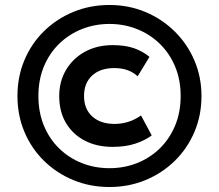

<svg xmlns="http://www.w3.org/2000/svg" viewBox="-20 -727 878 770"><path d="M419 23Q341 23 274 -4.8Q207 -32.5 156.5 -82Q106 -131.5 78 -198Q50 -264.5 50 -342Q50 -419.5 78 -486Q106 -552.5 156.5 -602Q207 -651.5 274 -679.2Q341 -707 419 -707Q496.5 -707 563.5 -678.8Q630.5 -650.5 681 -600.5Q731.5 -550.5 759.8 -484.2Q788 -418 788 -342Q788 -264.5 759.8 -198Q731.5 -131.5 681 -82Q630.5 -32.5 563.5 -4.8Q496.5 23 419 23ZM419 -52.5Q478 -52.5 529.8 -73Q581.5 -93.5 620.8 -131.8Q660 -170 682.2 -223.2Q704.5 -276.5 704.5 -342Q704.5 -407.5 682 -460.8Q659.5 -514 620.2 -552Q581 -590 529.2 -610.5Q477.5 -631 419 -631Q360.5 -631 308.8 -610.5Q257 -590 217.8 -552Q178.5 -514 156.2 -460.8Q134 -407.5 134 -342Q134 -276.5 156 -223.2Q178 -170 217.2 -131.8Q256.5 -93.5 308.2 -73Q360 -52.5 419 -52.5ZM431 -138Q368 -138 320 -163Q272 -188 244.8 -233.5Q217.5 -279 217.5 -341.5Q217.5 -401 245.2 -447.2Q273 -493.5 321.2 -519.8Q369.5 -546 432 -546Q481.5 -546 516.5 -534Q551.5 -522 579.5 -499L532 -421Q515 -437 491.8 -445.5Q468.5 -454 438.5 -454Q382 -454 349.5 -424Q317 -394 317 -342Q317 -290 350 -260Q383 -230 440 -230Q467 -230 494 -238.2Q521 -246.5 545.5 -264L588.5 -184Q561 -163.5 522.2 -150.8Q483.5 -138 431 -138Z"/></svg>

Font: Geologica Thin Cursive ExtraBold
Style: Regular
Weight: 800
Version: Version 1.010;gftools[0.9.28]